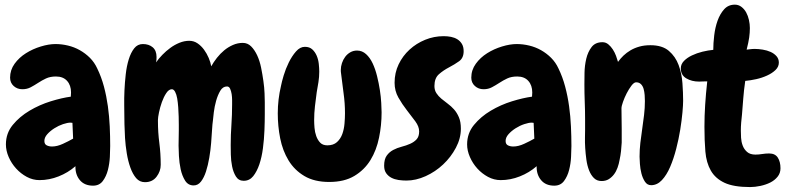

<svg xmlns="http://www.w3.org/2000/svg" viewBox="-20 -753 3309 809"><path d="M444.3 -137.7Q444.3 -120.1 442.9 -91.8Q441.4 -63.5 434.6 -36.6Q427.7 -9.8 413.1 9.8Q398.4 29.3 372.1 29.3Q335.9 29.3 316.4 5.9Q296.9 -17.6 297.9 -52.7Q266.6 -25.4 227.1 -9.8Q187.5 5.9 146.5 5.9Q118.2 5.9 92.8 -7.8Q67.4 -21.5 47.9 -43Q28.3 -64.5 16.6 -91.3Q4.9 -118.2 4.9 -144.5Q4.9 -191.4 33.7 -226.6Q62.5 -261.7 104.5 -286.6Q146.5 -311.5 193.8 -326.2Q241.2 -340.8 278.3 -345.7Q278.3 -350.6 278.8 -354.5Q279.3 -358.4 279.3 -363.3Q279.3 -393.6 262.7 -412.1Q246.1 -430.7 215.8 -430.7Q191.4 -430.7 173.8 -422.4Q156.2 -414.1 140.6 -403.8Q125 -393.6 109.4 -385.3Q93.8 -377 74.2 -377Q52.7 -377 37.6 -390.6Q22.5 -404.3 22.5 -425.8Q22.5 -458 41.5 -484.4Q60.5 -510.7 89.4 -528.8Q118.2 -546.9 151.9 -557.1Q185.5 -567.4 213.9 -567.4Q240.2 -567.4 266.6 -561Q293 -554.7 316.4 -541.5Q339.8 -528.3 358.9 -509.3Q377.9 -490.2 389.6 -464.8Q407.2 -428.7 418 -388.2Q428.7 -347.7 434.6 -305.2Q440.4 -262.7 442.4 -220.2Q444.3 -177.7 444.3 -137.7ZM288.1 -168.9 285.2 -235.4Q283.2 -235.4 281.2 -235.8Q279.3 -236.3 277.3 -236.3Q264.6 -236.3 245.6 -230Q226.6 -223.6 209 -212.4Q191.4 -201.2 179.2 -187.5Q167 -173.8 167 -159.2Q167 -145.5 176.8 -140.6Q186.5 -135.7 199.2 -135.7Q220.7 -135.7 245.1 -147Q269.5 -158.2 288.1 -168.9Z M1095.7 -322.3Q1095.7 -303.7 1095.7 -272Q1095.7 -240.2 1094.2 -203.1Q1092.8 -166 1087.9 -128.4Q1083 -90.8 1072.8 -60.5Q1062.5 -30.3 1046.9 -10.7Q1031.2 8.8 1006.8 8.8Q985.4 8.8 974.1 -9.3Q962.9 -27.3 958 -51.8Q953.1 -76.2 952.6 -101.6Q952.1 -127 952.1 -141.6Q952.1 -185.5 955.1 -227.5Q958 -269.5 958 -313.5Q958 -318.4 958 -331.1Q958 -343.8 956.1 -356.4Q954.1 -369.1 949.7 -378.9Q945.3 -388.7 936.5 -388.7Q918.9 -388.7 908.2 -370.6Q897.5 -352.5 890.6 -328.1Q883.8 -303.7 880.9 -279.8Q877.9 -255.9 877 -244.1Q875 -231.4 873.5 -206.1Q872.1 -180.7 869.6 -150.4Q867.2 -120.1 861.8 -88.4Q856.4 -56.6 848.1 -30.8Q839.8 -4.9 827.1 11.7Q814.5 28.3 795.9 28.3Q772.5 28.3 759.8 7.8Q747.1 -12.7 741.2 -40Q735.4 -67.4 733.9 -95.7Q732.4 -124 732.4 -139.6Q732.4 -156.2 732.9 -171.9Q733.4 -187.5 733.4 -204.1Q733.4 -210.9 733.4 -226.6Q733.4 -242.2 732.9 -261.2Q732.4 -280.3 731 -300.8Q729.5 -321.3 726.6 -338.4Q723.6 -355.5 717.8 -366.2Q711.9 -377 704.1 -377Q691.4 -377 680.7 -360.8Q669.9 -344.7 662.1 -322.8Q654.3 -300.8 649.9 -279.3Q645.5 -257.8 645.5 -248V-242.2Q645.5 -195.3 651.4 -150.4Q657.2 -105.5 657.2 -58.6Q657.2 -31.2 639.6 -8.3Q622.1 14.6 590.8 14.6Q568.4 14.6 553.7 -2.4Q539.1 -19.5 529.3 -46.9Q519.5 -74.2 514.2 -106.9Q508.8 -139.6 506.8 -171.4Q504.9 -203.1 504.4 -229Q503.9 -254.9 503.9 -267.6Q503.9 -282.2 503.4 -310.5Q502.9 -338.9 504.4 -372.1Q505.9 -405.3 509.8 -439.9Q513.7 -474.6 522.5 -502.9Q531.2 -531.2 545.4 -549.3Q559.6 -567.4 582 -567.4Q607.4 -567.4 623.5 -553.7Q639.6 -540 639.6 -512.7Q639.6 -506.8 639.2 -501Q638.7 -495.1 637.7 -490.2Q648.4 -505.9 664.1 -522Q679.7 -538.1 697.8 -551.3Q715.8 -564.5 736.3 -572.8Q756.8 -581.1 777.3 -581.1Q796.9 -581.1 812.5 -570.3Q828.1 -559.6 839.8 -543.5Q851.6 -527.3 859.4 -508.8Q867.2 -490.2 870.1 -473.6Q879.9 -491.2 894 -509.3Q908.2 -527.3 924.8 -541Q941.4 -554.7 961.4 -563.5Q981.4 -572.3 1002.9 -572.3Q1023.4 -572.3 1038.1 -557.6Q1052.7 -543 1063.5 -520Q1074.2 -497.1 1080.1 -468.3Q1085.9 -439.5 1089.8 -411.6Q1093.8 -383.8 1094.7 -359.9Q1095.7 -335.9 1095.7 -322.3Z M1587.9 -279.3Q1587.9 -225.6 1577.1 -172.9Q1566.4 -120.1 1541 -78.6Q1515.6 -37.1 1473.1 -11.7Q1430.7 13.7 1367.2 13.7Q1304.7 13.7 1262.7 -11.2Q1220.7 -36.1 1195.8 -77.1Q1170.9 -118.2 1160.6 -169.9Q1150.4 -221.7 1150.4 -275.4Q1150.4 -334 1164.1 -391.6Q1167 -407.2 1175.3 -435.1Q1183.6 -462.9 1196.8 -489.7Q1210 -516.6 1227.1 -536.1Q1244.1 -555.7 1264.6 -555.7Q1284.2 -555.7 1295.9 -544.9Q1307.6 -534.2 1314.5 -518.1Q1321.3 -502 1323.2 -483.9Q1325.2 -465.8 1325.2 -451.2Q1325.2 -428.7 1321.8 -407.2Q1318.4 -385.7 1314.5 -364.3Q1310.5 -335 1307.1 -305.7Q1303.7 -276.4 1303.7 -247.1Q1303.7 -232.4 1305.2 -214.4Q1306.6 -196.3 1312.5 -179.7Q1318.4 -163.1 1329.1 -151.9Q1339.8 -140.6 1359.4 -140.6Q1384.8 -140.6 1399.9 -154.3Q1415 -168 1422.4 -188.5Q1429.7 -209 1431.6 -232.4Q1433.6 -255.9 1433.6 -275.4Q1433.6 -318.4 1427.7 -359.9Q1421.9 -401.4 1417 -444.3Q1416 -449.2 1416 -458Q1416 -472.7 1420.9 -487.3Q1425.8 -502 1434.6 -513.7Q1443.4 -525.4 1456.1 -532.7Q1468.8 -540 1484.4 -540Q1505.9 -540 1522.5 -524.9Q1539.1 -509.8 1550.3 -485.8Q1561.5 -461.9 1568.8 -432.1Q1576.2 -402.3 1580.6 -373.5Q1585 -344.7 1586.4 -319.3Q1587.9 -293.9 1587.9 -279.3Z M1933.6 -537.1Q1933.6 -508.8 1914.6 -495.1Q1895.5 -481.4 1872.1 -469.2Q1848.6 -457 1829.6 -440.4Q1810.5 -423.8 1810.5 -390.6Q1810.5 -373 1818.8 -360.4Q1827.1 -347.7 1839.4 -337.4Q1851.6 -327.1 1866.2 -316.4Q1880.9 -305.7 1893.1 -292Q1905.3 -278.3 1913.6 -258.8Q1921.9 -239.3 1921.9 -210.9Q1921.9 -169.9 1900.9 -130.4Q1879.9 -90.8 1847.2 -60.1Q1814.5 -29.3 1773.4 -10.7Q1732.4 7.8 1692.4 7.8Q1675.8 7.8 1659.2 5.4Q1642.6 2.9 1629.4 -3.9Q1616.2 -10.7 1607.4 -22.9Q1598.6 -35.2 1598.6 -54.7Q1598.6 -82 1609.4 -97.2Q1620.1 -112.3 1636.7 -121.1Q1653.3 -129.9 1672.4 -134.8Q1691.4 -139.6 1708 -147Q1724.6 -154.3 1735.4 -166Q1746.1 -177.7 1746.1 -199.2Q1746.1 -219.7 1730 -241.7Q1713.9 -263.7 1694.3 -288.6Q1674.8 -313.5 1658.7 -341.8Q1642.6 -370.1 1642.6 -404.3Q1642.6 -446.3 1659.7 -481.9Q1676.8 -517.6 1705.6 -543.9Q1734.4 -570.3 1771.5 -585.4Q1808.6 -600.6 1849.6 -600.6Q1865.2 -600.6 1880.4 -597.7Q1895.5 -594.7 1907.2 -587.4Q1918.9 -580.1 1926.3 -567.9Q1933.6 -555.7 1933.6 -537.1Z M2387.7 -137.7Q2387.7 -120.1 2386.2 -91.8Q2384.8 -63.5 2377.9 -36.6Q2371.1 -9.8 2356.4 9.8Q2341.8 29.3 2315.4 29.3Q2279.3 29.3 2259.8 5.9Q2240.2 -17.6 2241.2 -52.7Q2210 -25.4 2170.4 -9.8Q2130.9 5.9 2089.8 5.9Q2061.5 5.9 2036.1 -7.8Q2010.7 -21.5 1991.2 -43Q1971.7 -64.5 1960 -91.3Q1948.2 -118.2 1948.2 -144.5Q1948.2 -191.4 1977.1 -226.6Q2005.9 -261.7 2047.9 -286.6Q2089.8 -311.5 2137.2 -326.2Q2184.6 -340.8 2221.7 -345.7Q2221.7 -350.6 2222.2 -354.5Q2222.7 -358.4 2222.7 -363.3Q2222.7 -393.6 2206.1 -412.1Q2189.5 -430.7 2159.2 -430.7Q2134.8 -430.7 2117.2 -422.4Q2099.6 -414.1 2084 -403.8Q2068.4 -393.6 2052.7 -385.3Q2037.1 -377 2017.6 -377Q1996.1 -377 1981 -390.6Q1965.8 -404.3 1965.8 -425.8Q1965.8 -458 1984.9 -484.4Q2003.9 -510.7 2032.7 -528.8Q2061.5 -546.9 2095.2 -557.1Q2128.9 -567.4 2157.2 -567.4Q2183.6 -567.4 2210 -561Q2236.3 -554.7 2259.8 -541.5Q2283.2 -528.3 2302.2 -509.3Q2321.3 -490.2 2333 -464.8Q2350.6 -428.7 2361.3 -388.2Q2372.1 -347.7 2377.9 -305.2Q2383.8 -262.7 2385.7 -220.2Q2387.7 -177.7 2387.7 -137.7ZM2231.4 -168.9 2228.5 -235.4Q2226.6 -235.4 2224.6 -235.8Q2222.7 -236.3 2220.7 -236.3Q2208 -236.3 2189 -230Q2169.9 -223.6 2152.3 -212.4Q2134.8 -201.2 2122.6 -187.5Q2110.4 -173.8 2110.4 -159.2Q2110.4 -145.5 2120.1 -140.6Q2129.9 -135.7 2142.6 -135.7Q2164.1 -135.7 2188.5 -147Q2212.9 -158.2 2231.4 -168.9Z M2723.6 27.3Q2707 27.3 2697.3 12.2Q2687.5 -2.9 2682.6 -22.5Q2677.7 -42 2676.3 -62Q2674.8 -82 2674.8 -92.8Q2674.8 -122.1 2678.2 -151.4Q2681.6 -180.7 2686 -210Q2690.4 -239.3 2693.8 -268.6Q2697.3 -297.9 2697.3 -327.1Q2697.3 -338.9 2696.3 -352.5Q2695.3 -366.2 2691.9 -378.4Q2688.5 -390.6 2680.7 -398.4Q2672.9 -406.2 2660.2 -406.2Q2651.4 -406.2 2640.6 -392.1Q2629.9 -377.9 2620.6 -359.9Q2611.3 -341.8 2605 -323.7Q2598.6 -305.7 2598.6 -296.9Q2598.6 -275.4 2599.1 -253.4Q2599.6 -231.4 2599.6 -209V-152.3Q2598.6 -134.8 2596.7 -116.2Q2594.7 -97.7 2590.8 -80.1Q2587.9 -62.5 2582 -46.4Q2576.2 -30.3 2566.9 -18.1Q2557.6 -5.9 2544.9 2Q2532.2 9.8 2514.6 9.8Q2495.1 9.8 2482.4 -2.9Q2469.7 -15.6 2461.9 -35.6Q2454.1 -55.7 2450.7 -80.6Q2447.3 -105.5 2445.8 -129.4Q2444.3 -153.3 2444.8 -173.3Q2445.3 -193.4 2445.3 -205.1V-251Q2445.3 -288.1 2443.8 -324.2Q2442.4 -360.4 2442.4 -396.5Q2442.4 -416 2442.9 -446.3Q2443.4 -476.6 2450.2 -505.4Q2457 -534.2 2472.7 -554.7Q2488.3 -575.2 2518.6 -575.2Q2532.2 -575.2 2543 -566.4Q2553.7 -557.6 2562 -544.9Q2570.3 -532.2 2575.7 -517.6Q2581.1 -502.9 2584 -492.2Q2593.8 -505.9 2606.9 -518.6Q2620.1 -531.2 2636.7 -541Q2653.3 -550.8 2673.8 -556.6Q2694.3 -562.5 2720.7 -562.5Q2770.5 -562.5 2798.3 -538.6Q2826.2 -514.6 2839.4 -479Q2852.5 -443.4 2855.5 -402.3Q2858.4 -361.3 2858.4 -328.1Q2858.4 -311.5 2855.5 -278.8Q2852.5 -246.1 2846.2 -206.5Q2839.8 -167 2829.1 -125.5Q2818.4 -84 2803.7 -49.8Q2789.1 -15.6 2769 5.9Q2749 27.3 2723.6 27.3Z M3140.6 35.2Q3071.3 35.2 3032.7 17.1Q2994.1 -1 2975.1 -34.2Q2956.1 -67.4 2952.1 -114.3Q2948.2 -161.1 2948.2 -218.8Q2948.2 -264.6 2951.2 -311Q2954.1 -357.4 2960 -410.2Q2946.3 -410.2 2938.5 -409.7Q2930.7 -409.2 2925.8 -409.2Q2894.5 -409.2 2871.6 -422.9Q2848.6 -436.5 2848.6 -464.8Q2848.6 -482.4 2861.8 -496.1Q2875 -509.8 2895.5 -519.5Q2916 -529.3 2939.9 -535.2Q2963.9 -541 2985.4 -543Q2985.4 -570.3 2989.3 -603.5Q2993.2 -636.7 3003.4 -665.5Q3013.7 -694.3 3031.2 -713.9Q3048.8 -733.4 3076.2 -733.4Q3091.8 -733.4 3104 -724.1Q3116.2 -714.8 3124 -700.7Q3131.8 -686.5 3135.7 -668.9Q3139.6 -651.4 3139.6 -634.8Q3139.6 -615.2 3136.7 -594.7Q3133.8 -574.2 3126 -543.9Q3142.6 -545.9 3148.4 -546.4Q3154.3 -546.9 3159.2 -546.9Q3175.8 -546.9 3193.8 -543.9Q3211.9 -541 3227.1 -534.2Q3242.2 -527.3 3252 -516.1Q3261.7 -504.9 3261.7 -489.3Q3261.7 -471.7 3247.6 -458Q3233.4 -444.3 3211.9 -434.6Q3190.4 -424.8 3166 -419.4Q3141.6 -414.1 3120.1 -412.1Q3114.3 -372.1 3111.8 -338.4Q3109.4 -304.7 3106.4 -270.5Q3104.5 -253.9 3103 -236.8Q3101.6 -219.7 3101.6 -202.1Q3101.6 -189.5 3102.5 -172.4Q3103.5 -155.3 3109.4 -139.6Q3115.2 -124 3127.9 -112.8Q3140.6 -101.6 3163.1 -101.6Q3176.8 -101.6 3191.4 -104Q3206.1 -106.4 3220.7 -106.4Q3246.1 -106.4 3257.3 -88.9Q3268.6 -71.3 3268.6 -43.9Q3268.6 -23.4 3256.3 -8.3Q3244.1 6.8 3225.6 16.1Q3207 25.4 3184.1 30.3Q3161.1 35.2 3140.6 35.2Z"/></svg>

Font: Chewy
Style: Regular
Weight: 400
Version: Version 1.001